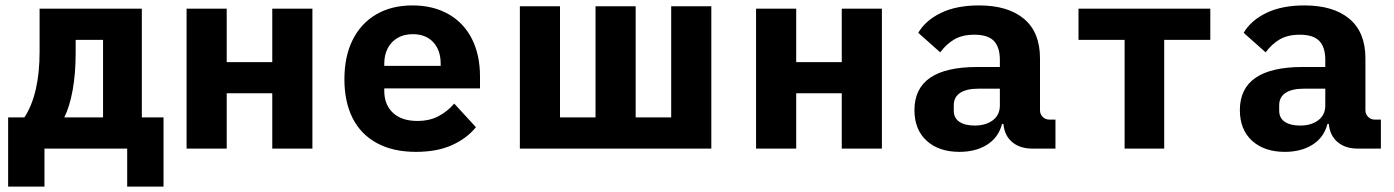

<svg xmlns="http://www.w3.org/2000/svg" viewBox="-20 -548 5140 708"><path d="M10 -115H70Q126 -201 126 -358V-516H503V-115H583V140H449V0H144V140H10ZM360 -115V-401H259V-354Q259 -277 248 -216Q237 -155 217 -115Z M668 -516H816V-319H984V-516H1132V0H984V-204H816V0H668Z M1250 -256Q1250 -340 1280.5 -401Q1311 -462 1367.5 -495Q1424 -528 1501 -528Q1577 -528 1633.5 -496Q1690 -464 1720 -405Q1750 -346 1750 -266V-222H1397V-213Q1397 -162 1429 -132Q1461 -102 1519 -102Q1563 -102 1596 -119Q1629 -136 1655 -166L1735 -79Q1702 -38 1647 -13Q1592 12 1514 12Q1429 12 1369.5 -20.5Q1310 -53 1280 -113Q1250 -173 1250 -256ZM1397 -313V-305H1605V-313Q1605 -363 1577.5 -392.5Q1550 -422 1502 -422Q1470 -422 1446.5 -408.5Q1423 -395 1410 -370.5Q1397 -346 1397 -313Z M2045 -525V-115H2176V-525H2324V-115H2455V-525H2603V0H1897V-525Z M2768 -516H2916V-319H3084V-516H3232V0H3084V-204H2916V0H2768Z M3787 0Q3741 0 3712.5 -24Q3684 -48 3680 -91H3675Q3662 -41 3620 -14.5Q3578 12 3518 12Q3442 12 3397 -29Q3352 -70 3352 -142Q3352 -301 3584 -301H3667V-327Q3667 -374 3645 -397Q3623 -420 3573 -420Q3529 -420 3499.5 -403Q3470 -386 3447 -355L3366 -427Q3393 -473 3450 -500.5Q3507 -528 3590 -528Q3697 -528 3756 -478.5Q3815 -429 3815 -333V-141Q3815 -127 3825 -117Q3835 -107 3849 -107H3872V0ZM3667 -159V-221H3588Q3544 -221 3520.5 -205.5Q3497 -190 3497 -160V-140Q3497 -113 3517.5 -99Q3538 -85 3574 -85Q3615 -85 3641 -104.5Q3667 -124 3667 -159Z M4127 -401H3957V-516H4443V-401H4273V0H4127Z M4987 0Q4941 0 4912.5 -24Q4884 -48 4880 -91H4875Q4862 -41 4820 -14.5Q4778 12 4718 12Q4642 12 4597 -29Q4552 -70 4552 -142Q4552 -301 4784 -301H4867V-327Q4867 -374 4845 -397Q4823 -420 4773 -420Q4729 -420 4699.5 -403Q4670 -386 4647 -355L4566 -427Q4593 -473 4650 -500.5Q4707 -528 4790 -528Q4897 -528 4956 -478.5Q5015 -429 5015 -333V-141Q5015 -127 5025 -117Q5035 -107 5049 -107H5072V0ZM4867 -159V-221H4788Q4744 -221 4720.5 -205.5Q4697 -190 4697 -160V-140Q4697 -113 4717.5 -99Q4738 -85 4774 -85Q4815 -85 4841 -104.5Q4867 -124 4867 -159Z"/></svg>

Font: iA Writer Duo V
Style: Regular
Weight: 400
Designer: Mike Abbink, Paul van der Laan, Pieter van Rosmalen, Oliver Reichenstein
Foundry: Information Architects Inc.
Version: Version 2.000